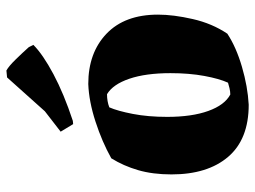

<svg xmlns="http://www.w3.org/2000/svg" viewBox="-116 -648 777 584"><g transform="rotate(-90 272.0 -356.5)"><path d="M245 12Q140 12 86.5 -50.5Q33 -113 33 -223Q33 -280 46 -324.5Q59 -369 82 -406Q132 -434 193.5 -454Q255 -474 308 -476Q403 -476 461 -420.5Q519 -365 519 -264Q519 -217 505.5 -158Q492 -99 461 -53Q420 -26 360 -8.5Q300 9 245 12ZM276 -44Q285 -44 295.5 -46.5Q306 -49 312 -51Q324 -77 332.5 -123Q341 -169 341 -226Q341 -301 324 -351Q307 -401 277 -419Q255 -419 237 -412Q226 -387 217 -340.5Q208 -294 208 -236Q208 -161 226 -111Q244 -61 276 -44ZM186 -522 163 -560 225 -608 328 -723 349 -725Q362 -718 382.5 -697Q403 -676 420 -657L427 -643Q398 -614 338 -582Q278 -550 196 -523Z"/></g></svg>

Font: Labrada ExtraBold
Style: Regular
Weight: 800
Designer: Mercedes Jáuregui
Foundry: Omnibus-Type Team
Version: Version 1.000; ttfautohint (v1.8.4.7-5d5b)